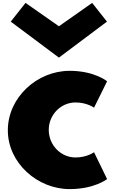

<svg xmlns="http://www.w3.org/2000/svg" viewBox="-20 -1281 776 1323"><path d="M156 -1261 54 -1132 386 -884 717 -1132 615 -1261 386 -1100ZM500 -575C580 -575 628 -539 628 -539L718 -721C718 -721 631 -793 460 -793C236 -793 34 -610 34 -383C34 -158 238 22 460 22C631 22 718 -47 718 -47L628 -232C628 -232 580 -196 500 -196C400 -196 316 -280 316 -386C316 -491 400 -575 500 -575Z"/></svg>

Font: Hussar Dziwak
Style: Regular
Weight: 400
Version: Version 1.022